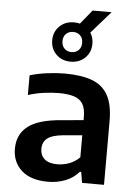

<svg xmlns="http://www.w3.org/2000/svg" viewBox="-60 -935 700 990"><g transform="rotate(5 290.0 -440.0)"><path d="M225.5 9.5Q137 9.5 89.2 -33.2Q41.5 -76 41.5 -145.5Q41.5 -220 95.5 -262Q149.5 -304 269.5 -313L409 -325.5L421.5 -248.5L282 -236Q225.5 -230.5 201.5 -211Q177.5 -191.5 177.5 -157.5Q177.5 -123.5 199.8 -104Q222 -84.5 266.5 -84.5Q297 -84.5 327 -95.5Q357 -106.5 381.5 -130.5V-339.5Q381.5 -382.5 367 -406.8Q352.5 -431 321.8 -441Q291 -451 242 -451Q209 -451 166.5 -445.5Q124 -440 84 -427V-529Q125.5 -541.5 174 -547.8Q222.5 -554 264 -554Q350 -554 405.8 -533.2Q461.5 -512.5 488.5 -463.5Q515.5 -414.5 515.5 -330V0H402L392.5 -56H385.5Q358 -23.5 316 -7Q274 9.5 225.5 9.5ZM288.5 -617.5Q243.5 -617.5 214 -646.2Q184.5 -675 184.5 -719.5Q184.5 -763.5 214 -792.2Q243.5 -821 288.5 -821Q333.5 -821 363 -792.2Q392.5 -763.5 392.5 -719.5Q392.5 -675 363 -646.2Q333.5 -617.5 288.5 -617.5ZM288.5 -667Q311 -667 325.2 -681.2Q339.5 -695.5 339.5 -719.5Q339.5 -743.5 325.2 -757.5Q311 -771.5 288.5 -771.5Q266.5 -771.5 252 -757.5Q237.5 -743.5 237.5 -719.5Q237.5 -695.5 252 -681.2Q266.5 -667 288.5 -667ZM362.5 -759.5 302.5 -796.5 378.5 -890H477Z"/></g></svg>

Font: Encode Sans SemiExpanded SemiBold
Style: Regular
Weight: 600
Width: 6
Designer: Multiple Designers
Foundry: Impallari Type
Version: Version 3.002